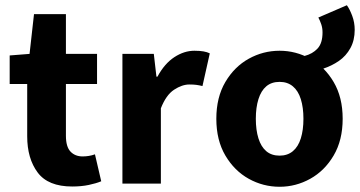

<svg xmlns="http://www.w3.org/2000/svg" viewBox="-20 -702 1376 734"><path d="M256 11Q164 11 124 -42.5Q84 -96 84 -181V-381H17V-490L93 -496L110 -648H232V-496H351V-381H232V-183Q232 -141 249.5 -122.5Q267 -104 296 -104Q308 -104 320 -106Q332 -108 343 -112L367 -9Q348 -1 319.5 5Q291 11 256 11Z M448 0V-496H568L578 -409H582Q609 -459 646.5 -483.5Q684 -508 723 -508Q744 -508 758 -505.5Q772 -503 782 -498L754 -373Q742 -376 731 -377.5Q720 -379 704 -379Q676 -379 645.5 -359Q615 -339 595 -288V0Z M1214 -439 1144 -488Q1175 -496 1194 -516.5Q1213 -537 1213 -578Q1213 -595 1208 -609.5Q1203 -624 1197 -635L1306 -682Q1317 -667 1326.5 -641.5Q1336 -616 1336 -588Q1336 -548 1319.5 -518Q1303 -488 1275.5 -469Q1248 -450 1214 -439ZM1049 12Q986 12 931 -18.5Q876 -49 841.5 -107.5Q807 -166 807 -248Q807 -330 841.5 -388.5Q876 -447 931 -477.5Q986 -508 1049 -508Q1111 -508 1166 -477.5Q1221 -447 1255.5 -388.5Q1290 -330 1290 -248Q1290 -166 1255.5 -107.5Q1221 -49 1166 -18.5Q1111 12 1049 12ZM1049 -107Q1079 -107 1099.5 -124Q1120 -141 1130 -173Q1140 -205 1140 -248Q1140 -291 1130 -323Q1120 -355 1099.5 -372Q1079 -389 1049 -389Q1018 -389 998 -372Q978 -355 968 -323Q958 -291 958 -248Q958 -205 968 -173Q978 -141 998 -124Q1018 -107 1049 -107Z"/></svg>

Font: Source Sans 3
Style: Bold
Weight: 700
Designer: Paul D. Hunt
Foundry: Adobe
Version: Version 3.052;hotconv 1.1.0;makeotfexe 2.6.0